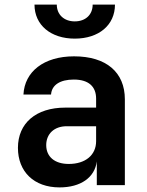

<svg xmlns="http://www.w3.org/2000/svg" viewBox="-20 -805 640 835"><path d="M305 -637C410 -637 480 -696 480 -785H383C383 -741 352 -712 305 -712C259 -712 227 -741 227 -785H130C130 -696 201 -637 305 -637ZM239 10C331 10 392 -33 401 -103V0H523V-373C523 -491 442 -560 302 -560C170 -560 87 -493 82 -394H202C205 -436 242 -459 301 -459C365 -459 398 -429 398 -376V-337H264C136 -337 58 -269 58 -162C58 -59 127 10 239 10ZM279 -92C217 -92 181 -124 181 -174C181 -222 215 -256 270 -256H398V-191C398 -131 352 -92 279 -92Z"/></svg>

Font: JetBrains Mono
Style: Bold
Weight: 558
Monospace: yes
Designer: Philipp Nurullin, Konstantin Bulenkov
Foundry: JetBrains
Version: Version 2.305